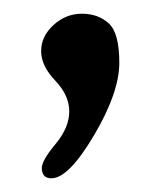

<svg xmlns="http://www.w3.org/2000/svg" viewBox="-20 -127 234 280"><path d="M55 133Q41 133 41 118Q41 107 61 83Q81 59 81 35.5Q81 12 60.5 -9.5Q40 -31 40 -52.5Q40 -74 58 -90.5Q76 -107 99.5 -107Q123 -107 138.5 -93Q154 -79 154 -35.5Q154 8 117 70.5Q80 133 55 133Z"/></svg>

Font: Macondo Swash Caps
Style: Regular
Weight: 400
Designer: John Vargas Beltran
Foundry: John Vargas Beltran
Version: Version 2.001